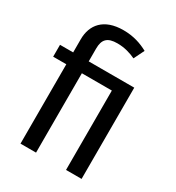

<svg xmlns="http://www.w3.org/2000/svg" viewBox="-192 -923 948 1037"><g transform="rotate(30 282.0 -404.5)"><path d="M272 -809C150 -809 96 -741 96 -651V-569H14V-495H96V0H193V-495H380V0H477V-569H193V-649C193 -706 217 -731 279 -731C324 -731 362 -719 394 -704L426 -769C384 -792 335 -809 272 -809Z"/></g></svg>

Font: Glow Sans SC Condensed Medium
Style: Regular
Weight: 600
Width: 3
Designer: Ryoko NISHIZUKA (kana, bopomofo & ideographs); Paul D. Hunt (Latin, Greek & Cyrillic); Sandoll Communications, Soo-young
Version: Version 0.93